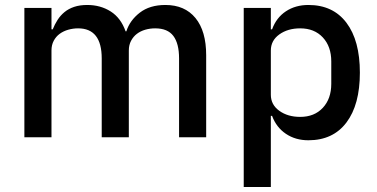

<svg xmlns="http://www.w3.org/2000/svg" viewBox="-20 -552 1514 772"><path d="M78 0V-520H187V-434H192Q200 -454 211.5 -472Q223 -490 239.5 -503.5Q256 -517 278.5 -524.5Q301 -532 331 -532Q384 -532 425 -506Q466 -480 485 -426H488Q502 -470 542 -501Q582 -532 645 -532Q723 -532 766 -479.5Q809 -427 809 -330V0H700V-317Q700 -377 677 -407.5Q654 -438 604 -438Q583 -438 564 -432.5Q545 -427 530.5 -416Q516 -405 507 -388Q498 -371 498 -349V0H389V-317Q389 -438 294 -438Q274 -438 254.5 -432.5Q235 -427 220 -416Q205 -405 196 -388Q187 -371 187 -349V0Z M960 -520H1069V-434H1074Q1091 -481 1129.5 -506.5Q1168 -532 1220 -532Q1319 -532 1373 -460.5Q1427 -389 1427 -260Q1427 -131 1373 -59.5Q1319 12 1220 12Q1168 12 1129.5 -14Q1091 -40 1074 -86H1069V200H960ZM1187 -82Q1244 -82 1278 -118.5Q1312 -155 1312 -215V-305Q1312 -365 1278 -401.5Q1244 -438 1187 -438Q1137 -438 1103 -413.5Q1069 -389 1069 -349V-171Q1069 -131 1103 -106.5Q1137 -82 1187 -82Z"/></svg>

Font: IBM Plex Sans Hebrew Medium
Style: Regular
Weight: 500
Designer: Mike Abbink, Paul van der Laan, Pieter van Rosmalen, Yanek Iontef
Foundry: Bold Monday
Version: Version 1.2